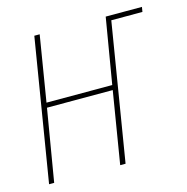

<svg xmlns="http://www.w3.org/2000/svg" viewBox="-84 -611 673 691"><g transform="rotate(-15 252.0 -265.0)"><path d="M16 0 103 -530H123L83 -286H328L369 -530H504L501 -512H385L301 0H281L325 -268H80L35 0Z"/></g></svg>

Font: Iosevka Curly Thin Oblique
Style: Regular
Weight: 100
Italic angle: -9°
Monospace: yes
Designer: Belleve Invis
Foundry: Belleve Invis
Version: Version 11.1.0; ttfautohint (v1.8.3)